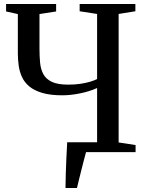

<svg xmlns="http://www.w3.org/2000/svg" viewBox="-20 -763 733 963"><path d="M308.5 180Q309 145 310 107Q311 69 313 29.5Q315 -10 317 -49.5H467V-321.5Q430 -304.5 382.2 -294.8Q334.5 -285 292.5 -285Q232.5 -285 192 -297Q151.5 -309 127 -329.5Q102.5 -350 90.2 -376.8Q78 -403.5 73.8 -433.8Q69.5 -464 69.5 -495V-692.5L10.5 -705.5V-743H261.5V-705.5L178 -692.5V-520Q178 -482 181 -449.2Q184 -416.5 197.2 -391.5Q210.5 -366.5 240 -352.5Q269.5 -338.5 322.5 -338.5Q354.5 -338.5 382.2 -342.5Q410 -346.5 431.5 -353Q453 -359.5 467 -366.5V-693L379.5 -706.5V-743H659V-706.5L575 -693V-48.5L660 -35.5V0H411.5Q407 16 400.8 40.2Q394.5 64.5 387.8 91.2Q381 118 375.2 141.8Q369.5 165.5 366 180Z"/></svg>

Font: Merriweather 72pt
Style: Regular
Weight: 400
Version: Version 2.100